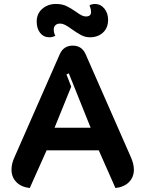

<svg xmlns="http://www.w3.org/2000/svg" viewBox="-20 -939 733 968"><path d="M38 -84Q38 -113 52 -144L281 -665Q300 -709 347 -709Q393 -709 412 -665L641 -144Q655 -111 655 -84Q655 -46 630.5 -21Q606 4 562 9L478 -181H215L130 9Q87 4 62.5 -21Q38 -46 38 -84ZM437 -295 327 -569 315 -564 339 -502 255 -295ZM165 -830Q165 -870 193 -894.5Q221 -919 262 -919Q293 -919 315 -908.5Q337 -898 364 -879Q381 -867 391.5 -861.5Q402 -856 413 -856Q439 -856 439 -878Q439 -890 435.5 -900Q432 -910 431 -912Q443 -919 460 -919Q487 -919 506 -896Q525 -873 525 -840Q525 -798 499 -774.5Q473 -751 434 -751Q410 -751 390 -761.5Q370 -772 343 -791Q323 -806 309 -813Q295 -820 282 -820Q268 -820 259.5 -812Q251 -804 251 -790Q251 -773 259 -759Q246 -751 229 -751Q200 -751 182.5 -773Q165 -795 165 -830Z"/></svg>

Font: K2D
Style: Bold
Weight: 700
Designer: Katatrad Aksorn Co.,Ltd.
Foundry: Cadson Demak Co.,Ltd.
Version: Version 1.000; ttfautohint (v1.6)